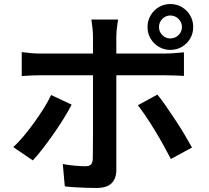

<svg xmlns="http://www.w3.org/2000/svg" viewBox="-20 -881 1040 954"><path d="M770 -747Q770 -723 786.5 -706.5Q803 -690 826 -690Q850 -690 867 -706.5Q884 -723 884 -747Q884 -770 867 -787Q850 -804 826 -804Q803 -804 786.5 -787Q770 -770 770 -747ZM713 -747Q713 -778 728 -804Q743 -830 769 -845.5Q795 -861 826 -861Q858 -861 884 -845.5Q910 -830 925 -804Q940 -778 940 -747Q940 -715 925 -689.5Q910 -664 884 -648.5Q858 -633 826 -633Q795 -633 769 -648.5Q743 -664 728 -689.5Q713 -715 713 -747ZM567 -784Q566 -777 563.5 -762Q561 -747 559.5 -730Q558 -713 558 -701Q558 -673 558 -637.5Q558 -602 558 -567Q558 -532 558 -504Q558 -484 558 -447.5Q558 -411 558 -365Q558 -319 558 -270Q558 -221 558 -175Q558 -129 558 -93Q558 -57 558 -36Q558 6 534.5 29.5Q511 53 459 53Q434 53 406.5 52Q379 51 352.5 49.5Q326 48 302 45L292 -66Q324 -60 354.5 -57.5Q385 -55 404 -55Q424 -55 432 -63.5Q440 -72 441 -91Q441 -102 441.5 -132.5Q442 -163 442 -205.5Q442 -248 442 -295.5Q442 -343 442 -386Q442 -429 442 -460.5Q442 -492 442 -504Q442 -522 442 -557.5Q442 -593 442 -633Q442 -673 442 -702Q442 -720 439 -746Q436 -772 434 -784ZM88 -622Q110 -619 134 -617Q158 -615 181 -615Q194 -615 230.5 -615Q267 -615 318 -615Q369 -615 428.5 -615Q488 -615 547.5 -615Q607 -615 659 -615Q711 -615 748 -615Q785 -615 800 -615Q820 -615 847 -617Q874 -619 894 -621V-504Q872 -505 846.5 -506Q821 -507 801 -507Q786 -507 749 -507Q712 -507 660 -507Q608 -507 549 -507Q490 -507 431 -507Q372 -507 320 -507Q268 -507 231.5 -507Q195 -507 181 -507Q159 -507 134 -506Q109 -505 88 -503ZM336 -361Q319 -328 295 -289.5Q271 -251 243.5 -212Q216 -173 190 -139.5Q164 -106 143 -84L46 -150Q71 -173 97.5 -204.5Q124 -236 149.5 -271.5Q175 -307 197 -342Q219 -377 234 -409ZM762 -411Q782 -387 805 -353.5Q828 -320 852.5 -283Q877 -246 898 -210.5Q919 -175 934 -148L829 -91Q813 -122 792.5 -159Q772 -196 749.5 -233Q727 -270 705 -302.5Q683 -335 665 -358Z"/></svg>

Font: Noto Sans JP SemiBold
Style: Regular
Weight: 600
Designer: Ryoko NISHIZUKA  (kana, bopomofo & ideographs); Paul D. Hunt (Latin, Greek & Cyrillic); Sandoll Communications , Soo-you
Foundry: Adobe
Version: Version 2.004-H2;hotconv 1.0.118;makeotfexe 2.5.65603